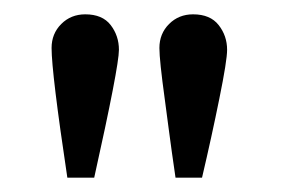

<svg xmlns="http://www.w3.org/2000/svg" viewBox="-20 -674 401 268"><path d="M111.5 -426H74Q52 -572.5 52 -607Q52 -627 65.5 -640.5Q79 -654 99 -654Q123 -654 134.5 -639Q146 -624 146 -604.5Q146 -581 111.5 -426ZM262 -426H225Q219.5 -463.5 215.5 -494L210 -535.5Q202.5 -590 202.5 -607Q202.5 -627 216 -640.5Q229.5 -654 249.5 -654Q273.5 -654 285.2 -639Q297 -624 297 -604.5Q297 -589.5 286.2 -536.5Q275.5 -483.5 262 -426Z"/></svg>

Font: Lucymar Sans
Style: Regular
Weight: 400
Foundry: The League of Moveable Type (original font) / Main changes by Cristiano Sobral with portions from Mirco Monsees
Version: Version 2.001;August 30, 2020;FontCreator 13.0.0.2681 64-bit